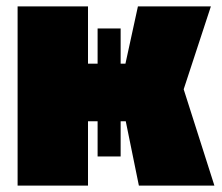

<svg xmlns="http://www.w3.org/2000/svg" viewBox="-20 -580 695 600"><path d="M35 0V-560H255V-381H372L411 -560H639L554 -301L650 0H414L373 -201H255V0ZM357 -91H285V-491H357Z"/></svg>

Font: Tektur SemiCondensed Black
Style: Regular
Weight: 900
Width: 4
Designer: Adam Jagosz
Foundry: Adam Jagosz
Version: Version 1.005;gftools[0.9.30]